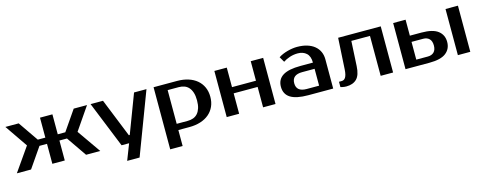

<svg xmlns="http://www.w3.org/2000/svg" viewBox="-29 -1225 5258 2090"><g transform="rotate(-15 2600.0 -180.0)"><path d="M180 0H20L205 -265L30 -520H180L335 -295H420V-520H560V-295H645L800 -520H950L775 -265L960 0H800L645 -225H560V0H420V-225H335Z M1355 180H1215L1285 0H1200L990 -520H1130L1305 -85H1315L1480 -520H1620Z M1840 -450V-70H1965Q1999 -70 2027.5 -80.5Q2056 -91 2076.5 -114Q2097 -137 2108.5 -173Q2120 -209 2120 -260Q2120 -311 2108.5 -347Q2097 -383 2076.5 -406Q2056 -429 2027.5 -439.5Q1999 -450 1965 -450ZM1965 -520Q2034 -520 2090.5 -502Q2147 -484 2187 -450Q2227 -416 2248.5 -368Q2270 -320 2270 -260Q2270 -200 2248.5 -152Q2227 -104 2187 -70Q2147 -36 2090.5 -18Q2034 0 1965 0H1840V180H1700V-520Z M2935 -520V0H2795V-230H2525V0H2385V-520H2525V-300H2795V-520Z M3190 -165Q3190 -70 3305 -70H3445V-260H3305Q3190 -260 3190 -165ZM3445 -330Q3445 -402 3407.5 -436Q3370 -470 3310 -470Q3265 -470 3222 -456.5Q3179 -443 3145 -420L3110 -480Q3132 -495 3158.5 -506Q3185 -517 3213 -524.5Q3241 -532 3268.5 -536Q3296 -540 3320 -540Q3384 -540 3433 -525Q3482 -510 3516 -482Q3550 -454 3567.5 -415.5Q3585 -377 3585 -330V0H3305Q3169 0 3104.5 -41Q3040 -82 3040 -165Q3040 -248 3104.5 -289Q3169 -330 3305 -330Z M3665 -55H3695Q3708 -55 3719 -60.5Q3730 -66 3738.5 -79Q3747 -92 3752.5 -114Q3758 -136 3760 -170L3780 -520H4260V0H4120V-450H3910L3895 -170Q3890 -69 3847.5 -27Q3805 15 3730 15Q3706 15 3686 10Q3675 8 3665 5Z M4990 0V-520H5130V0ZM4670 -340Q4798 -340 4856.5 -294.5Q4915 -249 4915 -170Q4915 -91 4856.5 -45.5Q4798 0 4670 0H4400V-520H4540V-340ZM4540 -270V-70H4670Q4715 -70 4740 -95.5Q4765 -121 4765 -170Q4765 -219 4740 -244.5Q4715 -270 4670 -270Z"/></g></svg>

Font: Prosto One
Style: Regular
Weight: 400
Designer: Pavel Emelyanov and Jovanny lemonad
Foundry: Pavel Emelyanov and Jovanny Lemonad
Version: Version 1.001